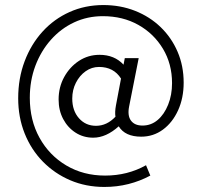

<svg xmlns="http://www.w3.org/2000/svg" viewBox="-20 -596 803 760"><path d="M393 144Q320 144 258 117.5Q196 91 149.5 43.5Q103 -4 77.5 -68Q52 -132 52 -207Q52 -286 77.5 -353.5Q103 -421 148.5 -471Q194 -521 255.5 -548.5Q317 -576 389 -576Q457 -576 515 -553Q573 -530 616 -488.5Q659 -447 683 -391Q707 -335 707 -269Q707 -208 685 -159.5Q663 -111 625 -83Q587 -55 539 -55Q475 -55 450 -96Q400 -51 349 -51Q310 -51 279 -71Q248 -91 230 -125Q212 -159 212 -202Q212 -251 234 -291Q256 -331 292.5 -355Q329 -379 374 -379Q433 -379 469 -340L474 -366H529L491 -174Q484 -138 498.5 -118.5Q513 -99 544 -99Q578 -99 604 -121Q630 -143 645.5 -181.5Q661 -220 661 -267Q661 -343 625 -403Q589 -463 527.5 -497.5Q466 -532 387 -532Q326 -532 273.5 -507.5Q221 -483 181.5 -438.5Q142 -394 120 -335.5Q98 -277 98 -209Q98 -120 136.5 -50.5Q175 19 242.5 59Q310 99 396 99Q485 99 558 58L575 99Q534 121 488.5 132.5Q443 144 393 144ZM360 -98Q403 -98 437 -134Q434 -152 439 -179L459 -285Q430 -331 372 -331Q343 -331 319 -314Q295 -297 280.5 -268.5Q266 -240 266 -206Q266 -158 292.5 -128Q319 -98 360 -98Z"/></svg>

Font: Red Hat Text VF
Style: Italic
Weight: 400
Italic angle: -12°
Designer: Pentagram, MCKL
Foundry: Pentagram, MCKL
Version: Version 1.023